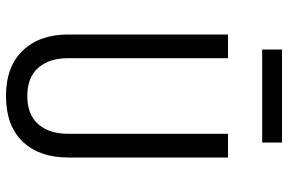

<svg xmlns="http://www.w3.org/2000/svg" viewBox="-180 -770 960 640"><g transform="rotate(90 300.0 -450.0)"><path d="M300 10Q202 10 148.5 -46Q95 -102 95 -197V-730H174V-197Q174 -134 206 -97.5Q238 -61 300 -61Q362 -61 394 -97.5Q426 -134 426 -197V-730H505V-197Q505 -101 452 -45.5Q399 10 300 10ZM145 -844V-910H455V-844Z"/></g></svg>

Font: JetBrains Mono NL Light
Style: Regular
Weight: 300
Monospace: yes
Designer: Philipp Nurullin, Konstantin Bulenkov
Foundry: JetBrains
Version: Version 2.305; ttfautohint (v1.8.4.7-5d5b)